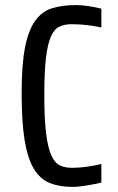

<svg xmlns="http://www.w3.org/2000/svg" viewBox="-20 -727 463 754"><path d="M378 -10Q370 -8 356 -5Q342 -2 326.5 0.5Q311 3 295 5Q279 7 267 7Q213 7 175 -8.5Q137 -24 112.5 -65Q88 -106 76.5 -177.5Q65 -249 65 -361Q65 -472 78 -539.5Q91 -607 117.5 -644.5Q144 -682 184 -694.5Q224 -707 279 -707Q303 -707 330.5 -702.5Q358 -698 378 -693V-619Q353 -625 321.5 -628.5Q290 -632 261 -632Q234 -632 213.5 -622.5Q193 -613 180 -583.5Q167 -554 160.5 -499.5Q154 -445 154 -354Q154 -260 161 -203.5Q168 -147 181.5 -117Q195 -87 215 -77.5Q235 -68 262 -68Q293 -68 326 -73Q359 -78 378 -83Z"/></svg>

Font: Share
Style: Regular
Weight: 400
Designer: Ralph du Carrois
Version: Version 1.001